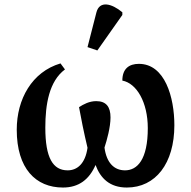

<svg xmlns="http://www.w3.org/2000/svg" viewBox="-20 -830 856 860"><path d="M416 -604 528 -763V-775C480 -815 426 -828 412 -775L372 -619ZM262 10C334 10 380 -27 408 -91C430 -31 472 10 548 10C677 10 761 -98 761 -269C761 -394 719 -544 602 -544C558 -544 528 -522 528 -469C592 -457 642 -372 642 -256C642 -115 595 -67 540 -67C491 -67 457 -101 448 -169C459 -203 475 -260 475 -304C475 -351 456 -377 411 -377C380 -377 354 -363 334 -350C342 -305 356 -235 372 -168C362 -97 326 -67 283 -67C217 -67 183 -123 183 -258C183 -363 200 -466 271 -519L251 -546C123 -508 55 -386 55 -249C55 -75 140 10 262 10Z"/></svg>

Font: Noto Serif SemiBold
Style: Regular
Weight: 600
Designer: Monotype Design Team
Foundry: Monotype Imaging Inc.
Version: Version 2.013